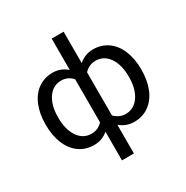

<svg xmlns="http://www.w3.org/2000/svg" viewBox="-199 -876 1185 1225"><g transform="rotate(-30 393.5 -263.5)"><path d="M542 -521Q603 -521 649.5 -488.5Q696 -456 721 -395.5Q746 -335 746 -255Q746 -175 721 -114.5Q696 -54 649.5 -21Q603 12 541 12Q483 12 437 -26V185H349V-26Q305 12 246 12Q184 12 137.5 -21Q91 -54 66 -114.5Q41 -175 41 -255Q41 -335 66 -395.5Q91 -456 137.5 -488.5Q184 -521 245 -521Q304 -521 349 -481V-712H437V-481Q483 -521 542 -521ZM267 -59Q315 -59 349 -95V-413Q315 -450 267 -450Q206 -450 169.5 -397Q133 -344 133 -255Q133 -166 169.5 -112.5Q206 -59 267 -59ZM437 -413V-95Q473 -59 519 -59Q580 -59 617 -112.5Q654 -166 654 -255Q654 -344 617.5 -397Q581 -450 519 -450Q472 -450 437 -413Z"/></g></svg>

Font: CST
Style: Regular
Weight: 400
Version: Version 1.00